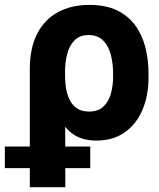

<svg xmlns="http://www.w3.org/2000/svg" viewBox="-81 -573 660 796"><path d="M42.6 203.1V-288.5Q42.9 -374.2 73.1 -433.2Q103.4 -492.1 158.9 -522.4Q214.5 -552.7 289.8 -552.7Q357 -552.7 403.8 -530.2Q450.5 -507.6 479.4 -468.2Q508.4 -428.7 521.6 -377Q534.8 -325.3 534.8 -266.8V-257Q535.3 -176.9 509.3 -116.8Q483.4 -56.8 435.1 -23.5Q386.7 9.8 318.9 9.8Q255.6 9.8 216.4 -20.8Q177.2 -51.5 155.4 -106.2Q133.6 -160.9 121.3 -233L188.7 -257.8Q188.7 -233 192.7 -207.1Q196.8 -181.2 207.6 -159.3Q218.4 -137.3 237.9 -123.9Q257.5 -110.5 288.1 -110.5Q327.4 -110.5 349.1 -132.3Q370.8 -154 379.5 -187.7Q388.2 -221.5 387.9 -257V-266.8Q387.9 -310.4 378.2 -346.9Q368.6 -383.4 346.2 -405.6Q323.9 -427.7 285.7 -427.7Q250.5 -427.7 229 -406.7Q207.4 -385.7 197.9 -350.8Q188.5 -315.9 188.7 -274.2L189.8 203.1ZM-60.9 124V34.6H293.2V124Z"/></svg>

Font: Inter Tight
Style: Regular
Weight: 400
Designer: Rasmus Andersson
Foundry: rsms
Version: Version 3.002